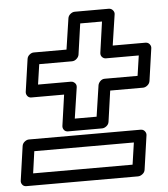

<svg xmlns="http://www.w3.org/2000/svg" viewBox="-51 -701 688 788"><g transform="rotate(-5 293.0 -307.0)"><path d="M4.9 16.1 24.9 -124Q26.4 -134.8 35.2 -141.8Q43.9 -148.9 53.2 -148.9H513.2Q523.9 -148.9 530.3 -140.9Q536.6 -132.8 535.2 -124L515.1 16.1Q513.7 26.9 504.4 33.9Q495.1 41 485.8 41H25.9Q15.1 41 9.3 33.2Q3.4 25.4 4.9 16.1ZM57.1 -345.2 76.2 -478Q77.6 -488.8 86.2 -495.8Q94.7 -502.9 104 -502.9H238.8L257.8 -629.9Q259.3 -640.6 268.1 -647.7Q276.9 -654.8 286.1 -654.8H425.8Q436.5 -654.8 443.1 -646.7Q449.7 -638.7 448.2 -629.9L429.2 -502.9H564Q574.7 -502.9 581.1 -494.9Q587.4 -486.8 585.9 -478L566.9 -345.2Q565.4 -334.5 556.4 -327.1Q547.4 -319.8 538.1 -319.8H402.8L384.8 -192.9Q383.3 -182.1 374.3 -175Q365.2 -168 356 -168H215.8Q205.1 -168 199.2 -175.8Q193.4 -183.6 194.8 -192.9L212.9 -319.8H78.1Q67.4 -319.8 61.5 -327.9Q55.7 -335.9 57.1 -345.2ZM58.1 -8.8H467.8L481 -99.1H70.8ZM109.9 -370.1H245.1Q254.4 -370.1 261.5 -363Q268.6 -356 267.1 -345.2L248 -217.8H337.9L356.9 -345.2Q358.4 -354.5 366.2 -362.3Q374 -370.1 384.8 -370.1H520L532.2 -453.1H397Q387.7 -453.1 381.1 -460.2Q374.5 -467.3 376 -478L394 -605H304.2L286.1 -478Q284.7 -468.8 276.1 -460.9Q267.6 -453.1 256.8 -453.1H122.1Z"/></g></svg>

Font: Trueno Black Outline
Style: Italic
Weight: 900
Width: 6
Designer: Julieta Ulanovsky
Foundry: Julieta Ulanovsky
Version: Version 3.001b | FøM Fix